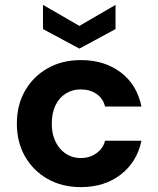

<svg xmlns="http://www.w3.org/2000/svg" viewBox="-20 -754 648 786"><path d="M311 12Q234 12 175 -21.5Q116 -55 82.5 -113.5Q49 -172 49 -248Q49 -324 82.5 -382.5Q116 -441 175 -474.5Q234 -508 311 -508Q408 -508 474.5 -457.5Q541 -407 559 -318H410Q402 -351 375 -369.5Q348 -388 310 -388Q277 -388 250 -371.5Q223 -355 207.5 -323.5Q192 -292 192 -248Q192 -215 201 -189.5Q210 -164 226 -145.5Q242 -127 263.5 -117Q285 -107 310 -107Q335 -107 355 -115.5Q375 -124 390 -140Q405 -156 410 -178H559Q541 -91 474.5 -39.5Q408 12 311 12ZM305 -555 156 -635V-734L305 -648L453 -734V-635Z"/></svg>

Font: DM Sans 24pt ExtraBold
Style: Regular
Weight: 800
Designer: Colophon Foundry, Jonny Pinhorn
Foundry: Colophon Foundry
Version: Version 4.004;gftools[0.9.30]